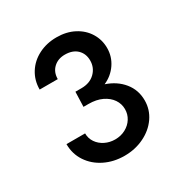

<svg xmlns="http://www.w3.org/2000/svg" viewBox="-116 -989 619 646"><g transform="rotate(-30 193.0 -666.0)"><path d="M38.1 -568.4H110.4Q110.4 -548.8 121.1 -533.2Q131.8 -517.6 149.7 -508.8Q167.5 -500 188.5 -500Q210.9 -500 229 -509.8Q247.1 -519.5 257.3 -535.9Q267.6 -552.2 267.6 -572.3Q267.6 -592.8 255.9 -610.1Q244.1 -627.4 222.2 -637.9Q200.2 -648.4 169.9 -648.4H150.4L152.3 -706.1H175.8Q208.5 -706.1 228.3 -725.3Q248 -744.6 248 -772.5Q248 -798.8 231 -815.4Q213.9 -832 183.6 -832Q156.7 -832 139.4 -815.7Q122.1 -799.3 122.1 -772.5H51.8Q51.8 -808.1 69.6 -836.4Q87.4 -864.7 118.7 -880.6Q149.9 -896.5 188.5 -896.5Q226.6 -896.5 256.1 -881.1Q285.6 -865.7 302 -839.1Q318.4 -812.5 318.4 -780.3Q318.4 -747.1 299.8 -719.7Q281.2 -692.4 250 -678.7Q291 -665 315.4 -635Q339.8 -605 339.8 -564.5Q339.8 -528.8 319.6 -499.5Q299.3 -470.2 264.6 -453.4Q230 -436.5 188.5 -436.5Q146.5 -436.5 112.3 -453.4Q78.1 -470.2 58.1 -500.2Q38.1 -530.3 38.1 -568.4Z"/></g></svg>

Font: Reddit Sans Vanilla
Style: Regular
Weight: 400
Designer: Stephen Hutchings
Foundry: Reddit
Version: Version 1.013